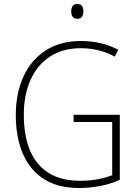

<svg xmlns="http://www.w3.org/2000/svg" viewBox="-20 -930 690 960"><path d="M348 -356H579V-31Q533 -10 480.5 0Q428 10 375 10Q270 10 200 -34.5Q130 -79 94.5 -161Q59 -243 59 -355Q59 -463 97 -546.5Q135 -630 208 -677.5Q281 -725 385 -725Q435 -725 481.5 -714.5Q528 -704 571 -681L554 -647Q511 -670 468.5 -679.5Q426 -689 384 -689Q293 -689 229 -646.5Q165 -604 132 -529Q99 -454 99 -356Q99 -195 171 -110.5Q243 -26 379 -26Q427 -26 467.5 -33.5Q508 -41 541 -54V-320H348ZM366 -910Q384 -910 390.5 -899.5Q397 -889 397 -873Q397 -857 390 -846.5Q383 -836 366 -836Q350 -836 343 -846.5Q336 -857 336 -873Q336 -889 343 -899.5Q350 -910 366 -910Z"/></svg>

Font: Noto Sans Telugu SemiCondensed ExtraLight
Style: Regular
Weight: 200
Width: 4
Designer: Jelle Bosma - Monotype Design Team
Foundry: Monotype Imaging Inc.
Version: Version 2.005; ttfautohint (v1.8.4.7-5d5b)